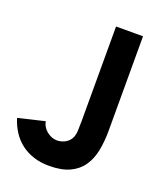

<svg xmlns="http://www.w3.org/2000/svg" viewBox="-136 -811 784 917"><g transform="rotate(20 256.0 -352.5)"><path d="M221 15Q178 15 142.5 3.5Q107 -8 79.2 -29Q51.5 -50 31.5 -80.2Q11.5 -110.5 0 -148L134 -180Q136.5 -166 144 -153.8Q151.5 -141.5 162.8 -132.2Q174 -123 187.5 -117.5Q201 -112 215 -112Q224.5 -112 235 -114.5Q245.5 -117 255.5 -122.2Q265.5 -127.5 273.8 -136Q282 -144.5 287 -156Q293 -170.5 294 -191.2Q295 -212 295 -240V-720H432V-240Q432 -185.5 422.8 -138.8Q413.5 -92 390 -57.8Q366.5 -23.5 325.5 -4.2Q284.5 15 221 15Z"/></g></svg>

Font: Vela Sans ExtBd
Style: Regular
Weight: 800
Designer: Principal design: Mikhail Sharanda - project Manrope.
Design modification: Ravid Balaliev
Foundry: Mikhail Sharanda
Version: Version 1.001